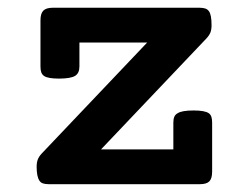

<svg xmlns="http://www.w3.org/2000/svg" viewBox="-20 -471 640 491"><path d="M423.3 -88.9V-157.2Q423.3 -166.5 425.8 -172.4Q428.2 -178.2 434.6 -181.6Q445.3 -188.5 475.1 -188.5Q503.4 -188.5 513.7 -181.6Q518.6 -178.2 520.5 -172.4Q522.5 -166.5 522.5 -157.2V-32.2Q522.5 -14.6 515.4 -7.3Q508.3 0 491.2 0H104.5Q95.7 0 89.8 -2Q84 -3.9 80.6 -9.3Q73.7 -20 73.7 -44.4Q73.7 -55.7 76.7 -63.2Q79.6 -70.8 86.4 -78.1L356.4 -362.3H183.1V-300.8Q183.1 -283.7 171.9 -276.9Q160.2 -270 130.9 -270Q103 -270 93.3 -276.4Q87.9 -279.8 85.7 -285.6Q83.5 -291.5 83.5 -300.8V-418.9Q83.5 -436.5 90.8 -443.8Q98.1 -451.2 115.2 -451.2H490.2Q499 -451.2 504.9 -449.2Q510.7 -447.3 514.2 -442.4Q521 -433.6 521 -406.7Q521 -395.5 518.1 -387.9Q515.1 -380.4 507.8 -372.6L238.3 -88.9Z"/></svg>

Font: Courier Prime SemiBold
Style: Regular
Weight: 600
Designer: Alan Dague-Greene
Foundry: Quote-Unquote Apps
Version: Version 1.202